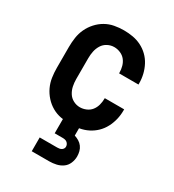

<svg xmlns="http://www.w3.org/2000/svg" viewBox="-181 -630 862 952"><g transform="rotate(30 250.0 -154.0)"><path d="M247 8Q220 8 193 3Q166 -2 142.5 -15.5Q119 -29 100.5 -49.5Q82 -70 70.5 -94.5Q59 -119 55 -146Q51 -173 51 -200V-320Q51 -347 55 -374Q59 -401 70.5 -425.5Q82 -450 100.5 -470.5Q119 -491 142.5 -504.5Q166 -518 193 -523Q220 -528 247 -528Q273 -528 298.5 -523.5Q324 -519 347 -507.5Q370 -496 388.5 -478Q407 -460 419 -437Q431 -414 437 -389Q443 -364 443 -338V-331H332V-334Q332 -353 327 -371Q322 -389 311 -403Q300 -417 282.5 -424.5Q265 -432 247 -432Q227 -432 209 -422.5Q191 -413 180.5 -396Q170 -379 166 -359.5Q162 -340 162 -320V-200Q162 -180 166 -160.5Q170 -141 180.5 -124Q191 -107 209 -97.5Q227 -88 247 -88Q265 -88 282.5 -95.5Q300 -103 311 -117Q322 -131 327 -149Q332 -167 332 -186V-189H443V-182Q443 -156 437 -131Q431 -106 419 -83Q407 -60 388.5 -42Q370 -24 347 -12.5Q324 -1 298.5 3.5Q273 8 247 8ZM150 220V141H250Q256 141 262 140Q268 139 273.5 136Q279 133 282.5 127.5Q286 122 286 116Q286 109 283 103Q280 97 275 93Q270 89 263.5 87.5Q257 86 250 86H204V-88H296V46Q309 50 321.5 57.5Q334 65 342.5 76.5Q351 88 354.5 102Q358 116 358 130Q358 150 350 169Q342 188 326 199.5Q310 211 290 215.5Q270 220 250 220Z"/></g></svg>

Font: Moesevka
Style: Bold
Weight: 700
Monospace: yes
Designer: Belleve Invis
Foundry: Belleve Invis
Version: Version 32.5.0; ttfautohint (v1.8.4)